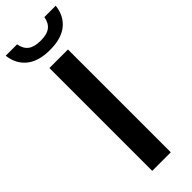

<svg xmlns="http://www.w3.org/2000/svg" viewBox="-349 -960 977 977"><g transform="rotate(-45 140.0 -471.0)"><path d="M73 0V-740H206.5V0ZM-40 -941.5H42Q48 -905 71.5 -887.2Q95 -869.5 140.5 -869.5Q186 -869.5 209 -887.2Q232 -905 238 -941.5H320Q312.5 -876 267.5 -839.2Q222.5 -802.5 140.5 -802.5Q58.5 -802.5 13 -839.5Q-32.5 -876.5 -40 -941.5Z"/></g></svg>

Font: Encode Sans SemiBold
Style: Regular
Weight: 600
Designer: Multiple Designers
Foundry: Impallari Type
Version: Version 2.000